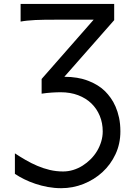

<svg xmlns="http://www.w3.org/2000/svg" viewBox="-20 -733 681 982"><path d="M459 -632.3H278.3Q242.2 -632.3 213.1 -632.1Q184.1 -631.8 160.6 -630.6Q137.2 -629.4 118.7 -627.4Q100.1 -625.5 85.4 -622.6V-712.9H564V-629.9L309.1 -340.3Q378.4 -340.3 431.6 -319.6Q484.9 -298.8 517.6 -266.1Q532.2 -251.5 546.1 -232.2Q560.1 -212.9 571 -187.7Q582 -162.6 588.9 -131.1Q595.7 -99.6 595.7 -61Q595.7 2.4 570.8 55.7Q545.9 108.9 503.9 147.5Q461.9 186 407.2 207.8Q352.5 229.5 293 229.5Q258.3 229.5 224.9 223.4Q191.4 217.3 160.9 207Q130.4 196.8 103.8 183.6Q77.1 170.4 56.2 156.2V51.3Q82.5 68.8 111.3 85.4Q140.1 102.1 170.9 115.2Q201.7 128.4 234.6 136.2Q267.6 144 302.7 144Q329.1 144 354.5 136.2Q379.9 128.4 402.3 114.3Q424.8 100.1 443.8 81.1Q462.9 62 476.6 39.1Q490.2 16.1 497.8 -9.3Q505.4 -34.7 505.4 -61Q505.4 -104 490.2 -140.6Q475.1 -177.2 447.3 -204.1Q419.4 -231 379.6 -246.1Q339.8 -261.2 290.5 -261.2Q269.5 -261.2 243.9 -259.5Q218.3 -257.8 192.9 -253.9V-329.1Z"/></svg>

Font: Andika Compact
Style: Regular
Weight: 400
Designer: Victor Gaultney, Annie Olsen, Julie Remington, Don Collingsworth, Eric Hays, Becca Hirsbrunner
Foundry: SIL International
Version: Version 5.000 ; LnSpcTght